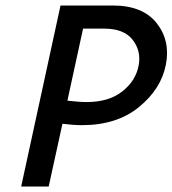

<svg xmlns="http://www.w3.org/2000/svg" viewBox="-20 -678 627 698"><path d="M390 -658Q499 -658 549.5 -594Q600 -530 583 -443Q566 -355 485.5 -289Q405 -223 278 -223Q247 -223 207 -228L157 0H57L200 -658ZM484 -440Q494 -492 462.5 -533Q431 -574 358 -574H282L225 -312Q268 -307 295 -307Q376 -307 425 -346Q474 -385 484 -440Z"/></svg>

Font: EauTestInfant Semibold
Style: Italic
Weight: 600
Italic angle: -12°
Designer: Christian Thalmann (Catharsis Fonts)
Version: Version 0.001;PS 000.001;hotconv 1.0.88;makeotf.lib2.5.64775